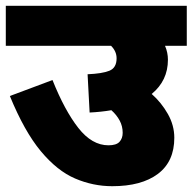

<svg xmlns="http://www.w3.org/2000/svg" viewBox="-20 -642 664 662"><path d="M0 -622H624V-484H549Q559 -461 559 -436Q559 -364 503 -318Q536 -289 558.5 -249.5Q581 -210 581 -167Q581 -85 524.5 -42.5Q468 0 367 0Q301 0 239 -26.5Q177 -53 120.5 -121Q64 -189 14 -311L161 -366Q203 -261 250 -201Q297 -141 354 -141Q381 -141 392 -153Q403 -165 403 -184Q403 -207 392.5 -226.5Q382 -246 364 -262Q329 -256 289 -254L282 -386Q332 -388 357 -398Q382 -408 382 -441Q382 -465 363 -484H0Z"/></svg>

Font: Noto Sans Black
Style: Regular
Weight: 900
Designer: Monotype Design Team
Foundry: Monotype Imaging Inc.
Version: Version 2.007